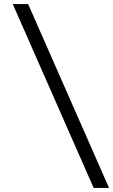

<svg xmlns="http://www.w3.org/2000/svg" viewBox="-20 -720 559 949"><path d="M443 209 43 -700H119L519 209Z"/></svg>

Font: Red Hat Text VF
Style: Regular
Weight: 300
Designer: Pentagram, MCKL
Foundry: Pentagram, MCKL
Version: Version 1.023